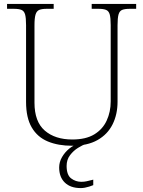

<svg xmlns="http://www.w3.org/2000/svg" viewBox="-20 -734 730 980"><path d="M348 10Q277 10 224 -12Q171 -34 142 -83.5Q113 -133 113 -214V-606Q113 -643 108 -660.5Q103 -678 89.5 -683.5Q76 -689 51 -689H16V-714H254V-689H218Q194 -689 180.5 -683.5Q167 -678 161.5 -660Q156 -642 156 -605V-210Q156 -113 208.5 -67.5Q261 -22 349 -22Q418 -22 461 -48Q504 -74 524.5 -118.5Q545 -163 545 -216V-606Q545 -643 540 -660.5Q535 -678 521.5 -683.5Q508 -689 484 -689H448V-714H675V-689H642Q617 -689 603.5 -683.5Q590 -678 585 -660Q580 -642 580 -605V-215Q580 -150 554.5 -99Q529 -48 477.5 -19Q426 10 348 10ZM392 226Q340 226 311 198Q282 170 282 121Q282 93 296.5 68Q311 43 333.5 24.5Q356 6 381 0H420Q402 6 378.5 20.5Q355 35 337.5 58Q320 81 320 113Q320 159 343 176.5Q366 194 395 194Q410 194 423 191Q436 188 456 183V211Q446 215 435 218.5Q424 222 413 224Q402 226 392 226Z"/></svg>

Font: Noto Serif Gujarati ExtraLight
Style: Regular
Weight: 250
Version: Version 2.102